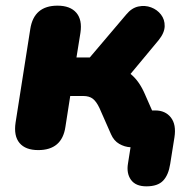

<svg xmlns="http://www.w3.org/2000/svg" viewBox="-20 -521 690 678"><path d="M497 137Q459 137 442.5 114Q426 91 432 56L441 -1Q420 -2 401 -13Q382 -24 372 -47L331 -140Q320 -163 307.5 -172.5Q295 -182 274 -182H228L211 -73Q199 9 115 9Q70 9 49 -16Q28 -41 35 -88L87 -419Q100 -501 183 -501Q228 -501 249.5 -476Q271 -451 264 -405L250 -318H297L426 -470Q445 -493 468.5 -498Q492 -503 513.5 -495Q535 -487 548.5 -469.5Q562 -452 561.5 -428.5Q561 -405 540 -379L441 -260Q457 -247 469.5 -229Q482 -211 491 -190L517 -131H528Q564 -131 583.5 -106Q603 -81 596 -36L581 58Q575 97 556 117Q537 137 497 137Z"/></svg>

Font: Nunito Black
Style: Italic
Weight: 900
Italic angle: -9°
Designer: Vernon Adams
Foundry: Vernon Adams
Version: Version 3.601; ttfautohint (v1.8.2.53-6de2)